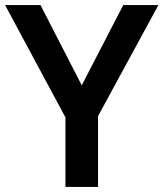

<svg xmlns="http://www.w3.org/2000/svg" viewBox="-20 -734 642 754"><path d="M301 -399 464 -714H602L365 -278V0H237V-273L0 -714H139Z"/></svg>

Font: Noto Sans Gujarati UI SemiBold
Style: Regular
Weight: 600
Designer: Jelle Bosma - Monotype Design Team, Universal Thirst
Foundry: Monotype Imaging Inc.
Version: Version 2.106; ttfautohint (v1.8.4.7-5d5b)